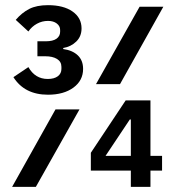

<svg xmlns="http://www.w3.org/2000/svg" viewBox="-20 -724 680 744"><path d="M32 -425 90 -464Q116 -418 165 -418Q190 -418 204 -428.5Q218 -439 218 -457V-465Q218 -485 201 -495.5Q184 -506 155 -506H125V-564H157Q185 -564 199 -574Q213 -584 213 -601V-608Q213 -623 200 -633Q187 -643 166 -643Q143 -643 123 -632Q103 -621 90 -602L41 -647Q65 -675 93.5 -689.5Q122 -704 166 -704Q226 -704 261 -679.5Q296 -655 296 -614Q296 -583 275.5 -563Q255 -543 225 -538V-534Q261 -529 281.5 -509.5Q302 -490 302 -457Q302 -412 264.5 -384.5Q227 -357 166 -357Q75 -357 32 -425ZM521 -698H613L445 -398H352ZM195 -300H288L119 0H27ZM487 -63H332V-132L467 -335H563V-120H608V-63H563V0H487ZM487 -120V-261H483L389 -120Z"/></svg>

Font: Writer SemiBold
Style: Regular
Weight: 600
Monospace: yes
Designer: Mike Abbink, Paul van der Laan, Pieter van Rosmalen
Foundry: Bold Monday
Version: Version 2.001 2020